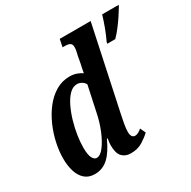

<svg xmlns="http://www.w3.org/2000/svg" viewBox="-169 -924 1091 1097"><g transform="rotate(-30 376.0 -375.0)"><path d="M587 -612Q603 -645 618 -685.5Q633 -726 643 -760H752L748 -751Q737 -732 718.5 -704Q700 -676 679 -648.5Q658 -621 637 -600H584ZM152 10Q112 10 86.5 -12.5Q61 -35 49.5 -73Q38 -111 38 -157Q38 -205 49.5 -258.5Q61 -312 83.5 -363Q106 -414 138.5 -455.5Q171 -497 212.5 -521.5Q254 -546 304 -546Q327 -546 348 -539Q369 -532 384 -521Q386 -534 390 -552.5Q394 -571 396 -580L404 -624Q408 -639 410.5 -652.5Q413 -666 413 -678Q413 -696 402 -703Q391 -710 369 -710H353L363 -760H567L451 -215Q445 -189 439.5 -157Q434 -125 434 -106Q434 -65 461 -65Q472 -65 484 -72Q496 -79 504 -87L521 -51Q499 -30 467 -10Q435 10 389 10Q353 10 332 -12.5Q311 -35 311 -88Q311 -104 316 -131H311Q278 -58 240.5 -24Q203 10 152 10ZM207 -65Q231 -65 256 -98Q281 -131 302 -182Q323 -233 334 -288L370 -456Q362 -471 347.5 -479Q333 -487 319 -487Q291 -487 268 -464Q245 -441 226.5 -403Q208 -365 195 -320.5Q182 -276 175.5 -232.5Q169 -189 169 -155Q169 -106 180 -85.5Q191 -65 207 -65Z"/></g></svg>

Font: Noto Serif ExtraCondensed
Style: Bold Italic
Weight: 700
Width: 2
Italic angle: -12°
Designer: Monotype Design Team
Foundry: Monotype Imaging Inc.
Version: Version 2.013; ttfautohint (v1.8.4.7-5d5b)